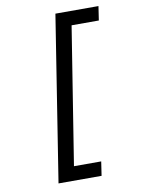

<svg xmlns="http://www.w3.org/2000/svg" viewBox="-100 -898 800 1076"><g transform="rotate(-10 300.0 -360.0)"><path d="M144 110 292 -830H537L525 -750H370L246 30H401L389 110Z"/></g></svg>

Font: JetBrains Mono NL
Style: Italic
Weight: 400
Italic angle: -9°
Monospace: yes
Designer: Philipp Nurullin, Konstantin Bulenkov
Foundry: JetBrains
Version: Version 2.305; ttfautohint (v1.8.4.7-5d5b)